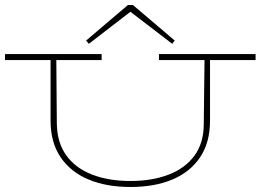

<svg xmlns="http://www.w3.org/2000/svg" viewBox="-20 -736 1041 767"><path d="M0 -496V-520H386V-496H205L207 -243Q208 -166 245 -115Q282 -64 348 -38.5Q414 -13 501 -13Q588 -13 654 -38.5Q720 -64 757 -114.5Q794 -165 794 -241L797 -496H615V-520H1001V-496H819V-254Q819 -167 779.5 -108Q740 -49 669 -19Q598 11 501 11Q405 11 333.5 -19Q262 -49 222 -108Q182 -167 182 -254V-496ZM335 -561 324 -574 491 -716H511L678 -574L668 -561L501 -689Z"/></svg>

Font: Padyakke Expanded One
Style: Regular
Weight: 400
Designer: James Puckett
Foundry: Dunwich Type Founders
Version: Version 1.500; ttfautohint (v1.8.4.7-5d5b)